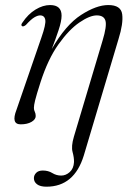

<svg xmlns="http://www.w3.org/2000/svg" viewBox="-20 -472 518 742"><path d="M304 128.5Q267 249.5 159.5 249.5Q135.5 249.5 123.2 240.2Q111 231 111 216.5Q111 205 119.8 196Q128.5 187 145.5 187Q166.5 187 182.2 196.8Q198 206.5 216.5 206.5Q234.5 206.5 249.5 193Q264.5 179.5 266 154.5Q266.5 137.5 260.5 115.5Q254.5 93.5 265.5 56.5L376.5 -315.5Q393.5 -371.5 387.5 -392Q381.5 -412.5 354 -412.5Q327 -412.5 287 -385.2Q247 -358 206.2 -301Q165.5 -244 136.5 -154Q120.5 -104 115.8 -84.5Q111 -65 111 -55Q111 -47 114.5 -40Q118 -33 118 -23.5Q118 -10.5 101.8 -1Q85.5 8.5 60 8.5Q22 8.5 43.5 -47L140 -327Q158 -378 155 -395.2Q152 -412.5 135 -412.5Q125.5 -412.5 112.5 -404.8Q99.5 -397 80 -375.5Q71 -368.5 66 -370.5Q59 -374.5 66.5 -384.5Q88.5 -417.5 117.2 -435Q146 -452.5 173.5 -452.5Q218 -452.5 218 -411.5Q218 -390.5 206.5 -355.8Q195 -321 180 -282.5Q234 -376 293.2 -414.2Q352.5 -452.5 398.5 -452.5Q447.5 -452.5 452.2 -417Q457 -381.5 438 -321Z"/></svg>

Font: Fraunces 72pt S000 Light
Style: Italic
Weight: 300
Italic angle: -16°
Version: Version 1.000; ttfautohint (v1.8.3)